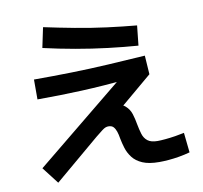

<svg xmlns="http://www.w3.org/2000/svg" viewBox="-87 -891 1053 994"><g transform="rotate(-10 440.0 -394.5)"><path d="M140 8.9 72.2 -78.9 580 -493.3V-456.7Q457.8 -444.4 342.8 -439.4Q227.8 -434.4 108.9 -434.4V-538.9Q210 -538.9 306.7 -541.1Q403.3 -543.3 500 -548.9Q596.7 -554.4 695.6 -561.1L702.2 -462.2L467.8 -264.4L413.3 -268.9Q416.7 -302.2 435.6 -319.4Q454.4 -336.7 488.9 -336.7Q531.1 -336.7 552.2 -318.3Q573.3 -300 581.7 -273.3Q590 -246.7 594.4 -220Q600 -190 607.2 -166.1Q614.4 -142.2 632.2 -128.3Q650 -114.4 684.4 -114.4Q700 -114.4 725 -116.7Q750 -118.9 777.8 -123.3Q805.6 -127.8 825.6 -132.2L836.7 -27.8Q808.9 -20 779.4 -15Q750 -10 723.3 -7.8Q696.7 -5.6 674.4 -5.6Q620 -5.6 586.7 -20Q553.3 -34.4 535 -58.3Q516.7 -82.2 508.3 -109.4Q500 -136.7 495.6 -160Q492.2 -182.2 486.7 -198.3Q481.1 -214.4 472.2 -223.9Q463.3 -233.3 445.6 -233.3Q438.9 -233.3 431.1 -230.6Q423.3 -227.8 411.7 -218.9Q400 -210 376.7 -191.1ZM672.2 -617.8Q597.8 -623.3 515 -633.3Q432.2 -643.3 347.2 -658.3Q262.2 -673.3 180 -692.2L202.2 -797.8Q280 -781.1 362.8 -765.6Q445.6 -750 527.8 -739.4Q610 -728.9 683.3 -722.2Z"/></g></svg>

Font: Paperlogy 6 SemiBold
Style: Regular
Weight: 600
Designer: redesigned by Lee Juim, glyphs from Gmarket Sans & Montserrat
Foundry: PT&
Version: Version 1.001